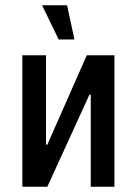

<svg xmlns="http://www.w3.org/2000/svg" viewBox="-20 -710 520 730"><path d="M65 0V-500H155V-160H160L310 -500H415V0H325V-350H320L160 0ZM203 -560 140 -690H235L263 -560Z"/></svg>

Font: Cuprum
Style: Regular
Weight: 400
Designer: Jovanny Lemonad
Foundry: Jovanny Lemonad
Version: Version 3.000